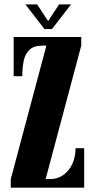

<svg xmlns="http://www.w3.org/2000/svg" viewBox="-20 -872 440 892"><path d="M30 0V-40L195.5 -660H177.5Q138 -660 117.8 -641.5Q97.5 -623 90.5 -590.8Q83.5 -558.5 83.5 -518H43.5V-700H357.5V-660L192 -40H212Q247.5 -40 274.2 -59Q301 -78 316 -110.5Q331 -143 331 -183.5H371V0ZM186.5 -737 98 -851.5H152.5L203.5 -774L254.5 -851.5H310L221.5 -737Z"/></svg>

Font: Imbue Thin 10pt Black
Style: Regular
Weight: 900
Version: Version 1.102